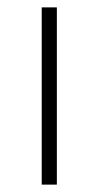

<svg xmlns="http://www.w3.org/2000/svg" viewBox="-20 -500 267 520"><path d="M93 0H134V-480H93Z"/></svg>

Font: Source Sans Pro Light
Style: Regular
Weight: 300
Designer: Paul D. Hunt
Foundry: Adobe Systems Incorporated
Version: Version 3.006;hotconv 1.0.111;makeotfexe 2.5.65597